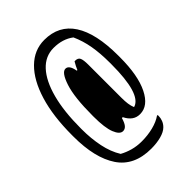

<svg xmlns="http://www.w3.org/2000/svg" viewBox="-249 -826 1098 1098"><g transform="rotate(-45 300.0 -276.5)"><path d="M268 -25Q242 -25 224.5 -69Q207 -113 207 -202V-212Q207 -359 232 -435Q257 -511 287 -511Q316 -511 325 -457H330Q339 -479 354 -504H359Q382 -504 389 -488Q396 -472 396 -435V-167Q396 -138 399 -117Q402 -96 409 -79H413Q491 -106 491 -342V-357Q491 -432 480.5 -492Q470 -552 446 -605Q396 -643 323 -643Q256 -643 208 -591Q160 -539 134 -441.5Q108 -344 108 -208V-199Q108 -125 121.5 -59Q135 7 166 57Q195 73 229 82.5Q263 92 303 92Q351 92 394.5 81Q438 70 468 49L473 50V58Q473 74 466.5 91Q460 108 446 122Q427 141 391 150.5Q355 160 311 160Q173 160 109 64.5Q45 -31 45 -203V-215Q45 -369 79 -480.5Q113 -592 174.5 -652.5Q236 -713 318 -713Q435 -713 494.5 -621.5Q554 -530 554 -351V-337Q554 -190 513 -107.5Q472 -25 406 -25H404Q352 -25 323 -83H316Q307 -52 295.5 -38.5Q284 -25 268 -25Z"/></g></svg>

Font: Recursive Mn Csl St
Style: Regular
Weight: 400
Monospace: yes
Version: Version 1.079;hotconv 1.0.112;makeotfexe 2.5.65598; ttfautoh